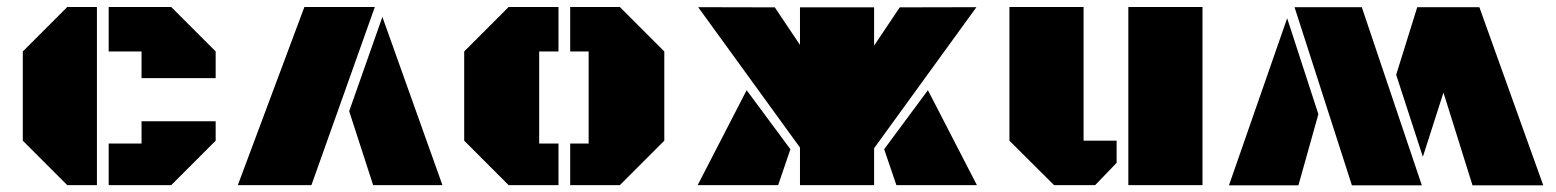

<svg xmlns="http://www.w3.org/2000/svg" viewBox="-20 -539 4531 559"><path d="M262.2 0H175.8L46.4 -129.4V-389.2L175.8 -518.6H262.2ZM296.4 -389.2V-518.6H478.5L607.9 -389.2V-311.5H392.1V-389.2ZM296.4 0V-121.1H392.1V-186H607.9V-129.4L478.5 0Z M672.4 0 866.2 -518.6H1071.3L886.7 0ZM1093.3 -489.7 1268.1 0H1066.4L996.6 -215.3Z M1914.1 -129.4 1784.7 0H1640.1V-121.1H1693.8V-389.2H1640.1V-518.6H1784.7L1914.1 -389.2ZM1549.8 -121.1H1606V0H1460.9L1331.5 -129.4V-389.2L1460.9 -518.6H1606V-389.2H1549.8Z M2524.9 -406.2 2599.6 -517.6 2822.8 -518.1 2524.9 -107.4V0H2309.1V-109.4L2012.7 -518.1L2235.8 -517.6L2309.1 -408.2V-517.6H2524.9ZM2824.2 0H2589.8L2554.2 -104.5L2681.6 -276.4ZM2011.2 0 2153.8 -276.4 2281.2 -104.5 2245.6 0Z M3481 -518.6V0H3265.1V-518.6ZM3134.8 -129.4H3231V-64.9L3168.5 0H3048.8L2918.9 -129.4V-518.6H3134.8Z M4473.1 0.5H4267.1L4182.6 -269.5L4122.6 -82.5L4044.9 -321.3L4106.4 -518.6L4106.9 -518.1H4287.1ZM4119.6 0.5H3916L3749 -518.1H3944.8ZM3727.5 -485.8 3818.4 -206.5 3760.3 0.5H3558.1Z"/></svg>

Font: Black Ops One [rus by aLiNcE]
Style: Regular
Weight: 400
Designer: James Grieshaber
Foundry: James Grieshaber
Version: Version 1.002;May 25, 2024;FontCreator 13.0.0.2680 64-bit